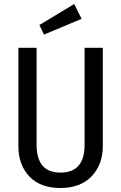

<svg xmlns="http://www.w3.org/2000/svg" viewBox="-20 -928 605 960"><path d="M351 -908 388 -834 200 -755 177 -803ZM494 -689V-197Q494 -105 438 -46.5Q382 12 282 12Q181 12 126.5 -46Q72 -104 72 -197V-689H163V-204Q163 -65 282 -65Q403 -65 403 -204V-689Z"/></svg>

Font: Fira Sans Condensed
Style: Regular
Weight: 400
Width: 3
Designer: Carrois Corporate & Edenspiekermann AG
Foundry: Carrois Corporate GbR & Edenspiekermann AG
Version: Version 4.202;PS 004.202;hotconv 1.0.88;makeotf.lib2.5.64775